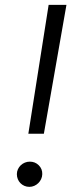

<svg xmlns="http://www.w3.org/2000/svg" viewBox="-20 -747 313 773"><path d="M175.8 -727.3H247.5L156.6 -208.5H94.1ZM47.9 -45.8Q47.9 -56.5 52.2 -65.7Q56.5 -74.9 63.6 -81.7Q70.7 -88.4 80.1 -92.3Q89.5 -96.2 100.1 -96.2Q121.4 -96.2 136 -81.7Q150.9 -66.8 150.2 -45.8Q149.9 -35.2 145.6 -25.9Q141.3 -16.7 134.2 -9.8Q127.1 -2.8 117.9 1.2Q108.7 5.3 98 5.3Q87.4 5.3 78.1 1.2Q68.9 -2.8 62.1 -9.8Q55.4 -16.7 51.7 -25.9Q47.9 -35.2 47.9 -45.8Z"/></svg>

Font: Inter P Light
Style: Italic
Weight: 300
Italic angle: 9.39999°
Designer: Rasmus Andersson
Foundry: rsms
Version: Version 3.018;git-588b23468